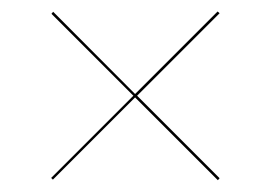

<svg xmlns="http://www.w3.org/2000/svg" viewBox="-20 -552 478 334"><path d="M69 -242.5 72 -239.5 215 -382.5 359 -238.5 362 -242 218.5 -385.5 362 -529 358.5 -532 215 -388.5 72.5 -531.5 69.5 -528 212 -385.5Z"/></svg>

Font: Bodoni* 36pt Medium
Style: Italic
Weight: 500
Italic angle: -13°
Version: Version 2.3